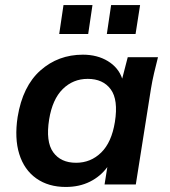

<svg xmlns="http://www.w3.org/2000/svg" viewBox="-20 -732 674 762"><path d="M241 10Q172 10 124 -24Q76 -58 56.5 -120.5Q37 -183 50 -268Q70 -390 140.5 -452.5Q211 -515 309 -515Q366 -515 408 -489.5Q450 -464 465 -420L487 -505H607Q599 -474 591.5 -442Q584 -410 579 -379L519 0H395L406 -69Q379 -32 337 -11Q295 10 241 10ZM282 -86Q340 -86 381.5 -126.5Q423 -167 436 -248Q450 -336 419.5 -377.5Q389 -419 328 -419Q270 -419 229 -378.5Q188 -338 175 -258Q161 -170 191 -128Q221 -86 282 -86ZM404 -597 421 -712H536L518 -597ZM215 -597 232 -712H347L330 -597Z"/></svg>

Font: Mulish
Style: Bold Italic
Weight: 700
Italic angle: -9°
Designer: Vernon Adams
Foundry: Vernon Adams
Version: Version 3.603; ttfautohint (v1.8.3)